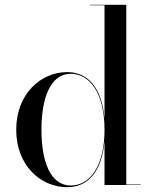

<svg xmlns="http://www.w3.org/2000/svg" viewBox="-20 -770 637 799"><path d="M565.5 -2H505.5V-750H355V-748H415V-277.5C404 -400 349.5 -470 259.5 -470C150.5 -470 47.5 -380 47.5 -230C47.5 -80 150.5 9 259.5 9C349.5 9 404 -60 415 -182.5V0H565.5ZM415 -230C415 -76 352.5 2 274.5 2C190.5 2 152.5 -96 152.5 -230C152.5 -364 190.5 -463 274.5 -463C352.5 -463 415 -384 415 -230Z"/></svg>

Font: Bodoni* 96pt
Style: Regular
Weight: 400
Version: Version 2.3